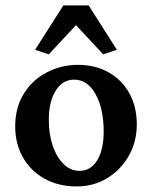

<svg xmlns="http://www.w3.org/2000/svg" viewBox="-20 -669 552 697"><path d="M258.8 7.8Q192.4 7.8 142.1 -20Q91.8 -47.9 63.5 -97.2Q35.2 -146.5 35.2 -210Q35.2 -279.3 66.9 -329.6Q98.6 -379.9 150.9 -406.7Q203.1 -433.6 262.7 -433.6Q326.2 -433.6 374.5 -406.2Q422.9 -378.9 449.7 -330.1Q476.6 -281.2 476.6 -217.8Q476.6 -154.3 447.3 -103Q418 -51.8 368.7 -22Q319.3 7.8 258.8 7.8ZM268.6 -48.8Q295.9 -48.8 315.4 -65.9Q335 -83 345.7 -115.2Q356.4 -147.5 356.4 -190.4Q356.4 -274.4 327.1 -327.1Q297.9 -379.9 249 -379.9Q207 -379.9 182.1 -339.8Q157.2 -299.8 157.2 -233.4Q157.2 -180.7 171.9 -138.7Q186.5 -96.7 211.4 -72.8Q236.3 -48.8 268.6 -48.8ZM404.3 -488.3 354.5 -471.7 224.6 -611.3H287.1L157.2 -471.7L107.4 -488.3L210 -649.4H301.8Z"/></svg>

Font: Crimson Pro ExtraLight SemiBold
Style: Regular
Weight: 600
Version: Version 1.002